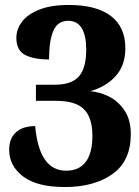

<svg xmlns="http://www.w3.org/2000/svg" viewBox="-20 -744 563 775"><path d="M17 -140Q17 -185 44.5 -210Q72 -235 122 -235Q138 -55 247 -55Q299 -55 326 -90.5Q353 -126 353 -196Q353 -268 319.5 -302.5Q286 -337 206 -337H125V-402H201Q269 -402 298.5 -435.5Q328 -469 328 -544Q328 -600 310 -630Q292 -660 256 -660Q213 -660 195.5 -620Q178 -580 178 -504Q116 -504 81 -522.5Q46 -541 46 -591Q46 -626 69 -656.5Q92 -687 139.5 -705.5Q187 -724 257 -724Q369 -724 427.5 -679.5Q486 -635 486 -549Q486 -480 446.5 -436.5Q407 -393 344 -376Q381 -373 418.5 -355Q456 -337 482 -299Q508 -261 508 -203Q508 -94 434 -41.5Q360 11 242 11Q130 11 73.5 -31.5Q17 -74 17 -140Z"/></svg>

Font: Noto Serif CondBlack
Style: Regular
Weight: 900
Width: 3
Designer: Monotype Design Team
Foundry: Monotype Imaging Inc.
Version: Version 1.001